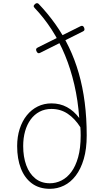

<svg xmlns="http://www.w3.org/2000/svg" viewBox="-20 -1170 643 1209"><path d="M294 19Q227 19 181 -15Q135 -49 111.5 -109.5Q88 -170 88 -250Q88 -309 104 -358.5Q120 -408 149 -444Q178 -480 217.5 -499.5Q257 -519 304 -519Q358 -519 401.5 -495.5Q445 -472 479 -427Q471 -538 448 -637Q425 -736 389.5 -822Q354 -908 306 -982.5Q258 -1057 198 -1120Q191 -1128 192 -1132.5Q193 -1137 200 -1144Q212 -1155 223 -1146Q281 -1085 329 -1017.5Q377 -950 414 -873Q451 -796 476 -709Q501 -622 513.5 -524.5Q526 -427 526 -317Q526 -232 507.5 -169Q489 -106 457 -64Q425 -22 383 -1.5Q341 19 294 19ZM294 -16Q332 -16 367 -33.5Q402 -51 429 -87Q456 -123 472 -180Q488 -237 488 -317Q488 -331 487.5 -344Q487 -357 486 -369Q451 -424 406 -454Q361 -484 304 -484Q262 -484 229 -466.5Q196 -449 173 -417.5Q150 -386 138 -343.5Q126 -301 126 -250Q126 -182 145.5 -129Q165 -76 202.5 -46Q240 -16 294 -16ZM232 -837Q225 -833 219 -836Q213 -839 209 -849Q206 -857 208 -862Q210 -867 218 -871L487 -1005Q503 -1013 510 -995Q513 -986 511.5 -981Q510 -976 502 -972Z"/></svg>

Font: Playwrite CL Thin
Style: Regular
Weight: 100
Designer: Veronika Burian, José Scaglione
Foundry: TypeTogether
Version: Version 1.002